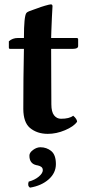

<svg xmlns="http://www.w3.org/2000/svg" viewBox="-20 -610 398 889"><path d="M167 71.8Q195.8 71.8 217.3 89.4Q238.8 106.9 238.8 149.9Q238.8 190.9 205.3 220.5Q171.9 250 119.1 258.8Q106 251 112.8 231Q141.6 223.1 159.9 207.5Q178.2 191.9 178.2 178.2Q178.2 172.4 176 168.2Q173.8 164.1 169.4 161.6Q165 159.2 162.6 158.2Q160.2 157.2 154.3 155.8L148.9 154.8Q115.7 147.5 116.2 109.9Q116.2 96.7 133.1 84.2Q149.9 71.8 167 71.8ZM63 -434.1H90.8Q90.8 -535.2 102.1 -549.8Q105 -553.7 114 -557.6Q123 -561.5 136.2 -565.7Q149.4 -569.8 154.8 -572.3Q166.5 -577.1 188.2 -583.5Q210 -589.8 215.3 -589.8Q223.1 -589.8 223.1 -581.1Q220.2 -534.2 217.8 -467.8L216.8 -434.1H334Q341.8 -434.1 341.8 -428.2V-397Q341.8 -383.8 317.9 -383.8H216.8Q216.8 -327.6 217.3 -236.8Q217.8 -146 217.8 -127Q217.8 -91.8 230.5 -75.9Q243.2 -60.1 262.2 -60.1Q301.3 -60.1 318.8 -74.2Q336.9 -59.1 336.9 -45.9Q320.8 -23.9 281 -7.1Q241.2 9.8 201.2 9.8Q151.4 9.8 118.2 -18.1Q88.4 -43.9 87.9 -105Q87.9 -252.9 90.8 -383.8H25.9Q21 -383.8 21 -390.1V-418.9Q38.1 -434.1 63 -434.1Z"/></svg>

Font: Linux Libertine
Style: Bold
Weight: 700
Designer: Philipp H. Poll
Foundry: Philipp H. Poll
Version: Version 5.0.3